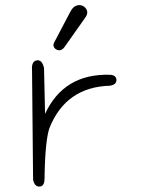

<svg xmlns="http://www.w3.org/2000/svg" viewBox="-20 -722 540 737"><path d="M153 -285Q225 -440 402 -435Q426 -434 427 -415Q427 -397 402 -393Q233 -388 170 -231Q162 -209 157 -160.5Q152 -112 151 -38Q151 -7 133 -6Q113 -4 107 -32L103 -451Q100 -486 120 -490Q141 -495 149 -461ZM250 -677Q260 -696 273.5 -700.5Q287 -705 298.5 -699Q310 -693 314 -681Q318 -669 307 -654L228 -542Q218 -528 206.5 -529Q195 -530 188.5 -539Q182 -548 188 -559Z"/></svg>

Font: Yomogi
Style: Regular
Weight: 400
Designer: satsuyako
Foundry: satsuyako
Version: Version 3.100